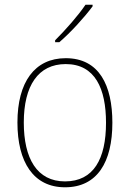

<svg xmlns="http://www.w3.org/2000/svg" viewBox="-20 -785 552 815"><path d="M373 -758V-765H343C312 -719 259 -659 214 -614V-606H232C280 -647 338 -711 373 -758ZM457 -264C457 -423 401 -538 259 -538C127 -538 54 -436 54 -265C54 -97 122 10 256 10C393 10 457 -97 457 -264ZM81 -265C81 -421 142 -513 259 -513C384 -513 430 -408 430 -264C430 -110 377 -15 256 -15C137 -15 81 -112 81 -265Z"/></svg>

Font: Noto Sans Gurmukhi SemiCondensed Thin
Style: Regular
Weight: 100
Width: 4
Designer: Jelle Bosma - Monotype Design Team
Foundry: Monotype Imaging Inc.
Version: Version 2.004